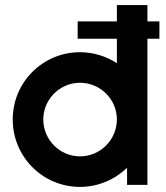

<svg xmlns="http://www.w3.org/2000/svg" viewBox="-20 -726 653 754"><path d="M285 -574H439V-478C397 -505 347 -521 294 -521C148 -521 30 -403 30 -257C30 -110 148 8 294 8C366 8 431 -21 479 -67V0H559V-574H606V-642H559V-706H439V-642H285ZM294 -112C215 -112 150 -177 150 -257C150 -336 215 -401 294 -401C374 -401 439 -336 439 -257C439 -177 374 -112 294 -112Z"/></svg>

Font: Lineal
Style: Bold
Weight: 700
Designer: Created by Frank Adebiaye with contributions from Anton Moglia & Ariel Martín Pérez
Created by Frank ADEBIAYE with FontF
Foundry: Velvetyne Type Foundry
Version: Version 2.000;Glyphs 3.2 (3227)